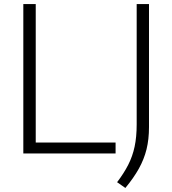

<svg xmlns="http://www.w3.org/2000/svg" viewBox="-20 -760 854 951"><path d="M95.5 0V-740H157V-54H552.5V0ZM601 171 560 142.5Q593.5 98.5 615 56.5Q636.5 14.5 646.8 -33.8Q657 -82 657 -144V-740H718V-130.5Q718 -70 705.8 -20.5Q693.5 29 667.8 75.2Q642 121.5 601 171Z"/></svg>

Font: Encode Sans SC SemiExpanded Light
Style: Regular
Weight: 300
Width: 6
Designer: Multiple Designers
Foundry: Impallari Type
Version: Version 3.002